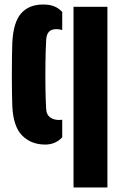

<svg xmlns="http://www.w3.org/2000/svg" viewBox="-20 -630 536 850"><path d="M34.5 -159Q33.5 -182.5 33 -220.2Q32.5 -258 32.5 -300Q32.5 -342 33 -379.8Q33.5 -417.5 34.5 -441Q39 -532 73.8 -571Q108.5 -610 170.5 -610Q201.5 -610 221.2 -601.5Q241 -593 255.5 -577V-497Q242 -501 230.5 -501Q207.5 -501 196.8 -489.5Q186 -478 184.5 -454Q182 -410.5 181.2 -353.5Q180.5 -296.5 181.2 -240.8Q182 -185 184.5 -146Q186 -122 201.8 -110.5Q217.5 -99 240.5 -99Q244.5 -99 248.2 -99.2Q252 -99.5 255.5 -100V-22Q225 10 180.5 10Q118.5 10 78.8 -29.2Q39 -68.5 34.5 -159ZM305.5 200V-600H455.5V200Z"/></svg>

Font: Big Shoulders Stencil Display Black
Style: Regular
Weight: 900
Designer: Patric King
Foundry: XO Type Co
Version: Version 1.000